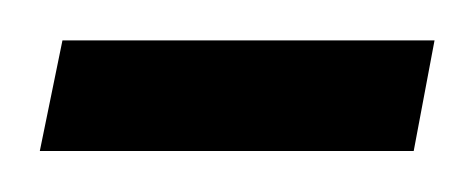

<svg xmlns="http://www.w3.org/2000/svg" viewBox="-27 -602 235 95"><path d="M177.7 -527.3H-7.3L3.9 -582H188Z"/></svg>

Font: Quaaykop
Style: Medium
Weight: 500
Designer: Tup Wanders
Foundry: Free font, DO NOT SELL
Version: Version 1.00;July 31, 2023;FontCreator 11.5.0.2430 64-bit